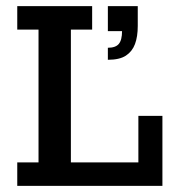

<svg xmlns="http://www.w3.org/2000/svg" viewBox="-20 -603 573 623"><path d="M36 0V-76H105V-507H36V-583H279V-507H210V-76H429V-227H507V0ZM330 -409V-448Q355 -448 365.5 -460.5Q376 -473 376 -502H330V-583H427V-519Q427 -484 418 -460Q409 -436 388.5 -422.5Q368 -409 330 -409Z"/></svg>

Font: Rokkitt Medium
Style: Regular
Weight: 500
Version: Version 3.103